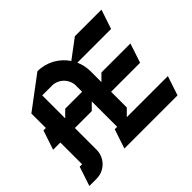

<svg xmlns="http://www.w3.org/2000/svg" viewBox="-152 -887 1124 1124"><g transform="rotate(-45 410.0 -325.0)"><path d="M190 -550H270C325.2 -550 370 -505.2 370 -450V-400H230L190 -360ZM270 -670 70 -520V-400H50L10 -280H70V-100H50L10 20H70C136.2 20 190 -33.8 190 -100V-280H330L370 -320V-110H350L310 10H750L790 -110H450L490 -150V-280H730L770 -400H530L490 -360V-450C490 -482.1 483.1 -512.5 470.8 -540H750L790 -660H570L452.9 -572.2C413.4 -631.1 346.2 -670 270 -670Z"/></g></svg>

Font: Abibas
Style: Medium
Weight: 500
Version: Version 0.3